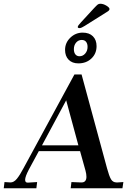

<svg xmlns="http://www.w3.org/2000/svg" viewBox="-69 -1004 681 1024"><path d="M-13 -31Q5 -31 21 -50.5Q37 -70 57 -108L328 -607H366L502 -106Q513 -65 523 -48Q533 -31 553 -31H558L589 -33L584 0H308L312 -33L362 -31Q391 -29 392 -60Q392 -76 387 -94L358 -198H138L85 -100Q65 -62 65 -45Q65 -29 80 -30L129 -33L125 0H-49L-45 -33ZM284 -469 155 -229H349ZM278 -738Q278 -776 306 -803Q334 -830 372 -830Q407 -830 426.5 -810.5Q446 -791 446 -758Q446 -718 418.5 -692Q391 -666 349 -666Q316 -666 297 -685.5Q278 -705 278 -738ZM398 -754Q398 -771 390 -781Q382 -791 367 -791Q349 -791 337 -777Q325 -763 325 -742Q325 -724 333 -714Q341 -704 355 -704Q373 -704 385.5 -718.5Q398 -733 398 -754ZM346 -862Q347 -868 363 -885L433 -961Q447 -976 452.5 -980Q458 -984 466 -984Q482 -984 499 -973.5Q516 -963 515 -955Q514 -948 504 -942L383 -866Q366 -855 356 -854Q344 -854 346 -862Z"/></svg>

Font: Unna Medium
Style: Italic
Weight: 500
Italic angle: -8.05°
Designer: Jorge de Buen Unna
Foundry: Omnibus-Type
Version: Version 2.008